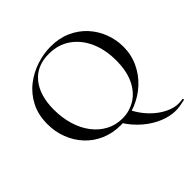

<svg xmlns="http://www.w3.org/2000/svg" viewBox="-207 -814 1181 1181"><g transform="rotate(-45 383.0 -224.0)"><path d="M472 -9Q499 43 539 83.5Q579 124 624 146.5Q669 169 709 169Q719 169 728.5 168Q738 167 745 166Q748 165 749.5 170Q751 175 749 176Q728 181 707 184.5Q686 188 665 188Q618 188 564.5 166.5Q511 145 461 102.5Q411 60 372 -2ZM366 12Q294 12 235.5 -13.5Q177 -39 135.5 -84Q94 -129 71.5 -187.5Q49 -246 49 -312Q49 -393 80.5 -454Q112 -515 164 -555.5Q216 -596 278 -616Q340 -636 401 -636Q475 -636 533.5 -609.5Q592 -583 633 -538Q674 -493 695.5 -436Q717 -379 717 -319Q717 -249 689 -189Q661 -129 612.5 -84Q564 -39 500.5 -13.5Q437 12 366 12ZM401 -10Q464 -10 515.5 -42.5Q567 -75 596.5 -137.5Q626 -200 626 -291Q626 -384 593.5 -456.5Q561 -529 501.5 -570.5Q442 -612 360 -612Q255 -612 197.5 -541Q140 -470 140 -347Q140 -276 158.5 -214.5Q177 -153 212 -107Q247 -61 295 -35.5Q343 -10 401 -10Z"/></g></svg>

Font: Cormorant Light Medium
Style: Regular
Weight: 500
Version: Version 4.000